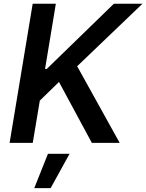

<svg xmlns="http://www.w3.org/2000/svg" viewBox="-20 -747 765 1004"><path d="M30.2 0H151.3L188.2 -220.9L288.4 -318.5L460.2 0H605.8L383.5 -400.6L724.8 -727.3H575.3L224.4 -386.4H215.6L272 -727.3H150.9ZM159.1 236.9H244.7L343.8 57.2H230.8Z"/></svg>

Font: Magic Ui Pro Semi Bold
Style: Italic
Weight: 600
Italic angle: -9.39999°
Designer: Stefan Endress, Andreas Faust
Version: Version 1.000;FEAKit 1.0